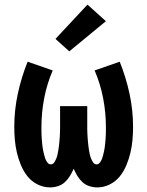

<svg xmlns="http://www.w3.org/2000/svg" viewBox="-20 -806 640 834"><path d="M197 8Q169 8 143 -5Q117 -18 99.5 -40Q82 -62 71 -88.5Q60 -115 53.5 -142.5Q47 -170 44.5 -198.5Q42 -227 42 -255Q42 -328 57.5 -399.5Q73 -471 100 -538L209 -500Q184 -442 172 -379.5Q160 -317 160 -254Q160 -245 160 -236.5Q160 -228 160.5 -219Q161 -210 161.5 -201.5Q162 -193 163 -184Q164 -175 165 -166.5Q166 -158 168 -149.5Q170 -141 172 -132.5Q174 -124 177 -116Q180 -108 186 -100Q192 -92 200 -92Q210 -92 215.5 -100.5Q221 -109 224.5 -117.5Q228 -126 230 -135.5Q232 -145 233.5 -154Q235 -163 236 -172Q237 -181 238 -190.5Q239 -200 239.5 -209.5Q240 -219 240.5 -228Q241 -237 241 -246.5Q241 -256 241 -265V-345H359V-265Q359 -256 359 -246.5Q359 -237 359.5 -228Q360 -219 360.5 -209.5Q361 -200 362 -190.5Q363 -181 364 -172Q365 -163 366.5 -154Q368 -145 370 -135.5Q372 -126 375.5 -117.5Q379 -109 384.5 -100.5Q390 -92 400 -92Q408 -92 414 -100Q420 -108 423 -116Q426 -124 428 -132.5Q430 -141 432 -149.5Q434 -158 435 -166.5Q436 -175 437 -184Q438 -193 438.5 -201.5Q439 -210 439.5 -219Q440 -228 440 -236.5Q440 -245 440 -254Q440 -317 428 -379.5Q416 -442 391 -500L500 -538Q527 -471 542.5 -399.5Q558 -328 558 -255Q558 -227 555.5 -198.5Q553 -170 546.5 -142.5Q540 -115 529 -88.5Q518 -62 500.5 -40Q483 -18 457 -5Q431 8 403 8Q385 8 368 2.5Q351 -3 338 -15Q325 -27 316 -42Q307 -57 300 -73Q293 -57 284 -42Q275 -27 262 -15Q249 -3 232 2.5Q215 8 197 8ZM281 -583 221 -637 360 -786 440 -714Z"/></svg>

Font: Iosevka Curly Slab Extended
Style: Bold
Weight: 700
Width: 7
Monospace: yes
Designer: Belleve Invis
Foundry: Belleve Invis
Version: Version 11.1.0; ttfautohint (v1.8.3)